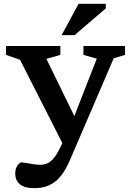

<svg xmlns="http://www.w3.org/2000/svg" viewBox="-20 -747 691 1002"><path d="M400.5 -74.5 315.5 19.5 84.5 -435 11.5 -460.5V-507H295V-460.5L222 -440ZM157.5 235Q109 235 84.2 215Q59.5 195 59.5 157.5Q59.5 141 65 128.2Q70.5 115.5 78.2 108Q86 100.5 92 100.5Q99.5 100.5 116.5 103.5Q133.5 106.5 153.5 109.8Q173.5 113 189.5 113Q214 113 232.5 102.8Q251 92.5 267 70Q283 47.5 299.5 12L322 -36L337.5 -63L485 -441L415.5 -460.5V-507H632.5V-460.5L573.5 -443L347 84Q324.5 137.5 298 170.8Q271.5 204 237.2 219.5Q203 235 157.5 235ZM301.5 -563.5 390 -727H532V-703L369 -563.5Z"/></svg>

Font: Newsreader 7pt Medium
Style: Regular
Weight: 500
Designer: Hugues Gentile
Foundry: Production Type
Version: Version 1.003